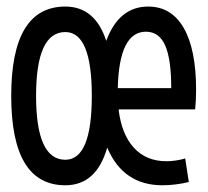

<svg xmlns="http://www.w3.org/2000/svg" viewBox="-20 -547 626 577"><path d="M176.3 9.8Q13.7 9.8 13.7 -258.8Q13.7 -527.3 176.3 -527.3Q265.6 -527.3 299.3 -424.3Q337.4 -527.3 425.3 -527.3Q495.1 -527.3 532.2 -462.9Q569.3 -398.4 569.3 -276.9Q569.3 -244.1 566.4 -218.3H336.4Q345.2 -143.6 382.3 -103Q419.4 -62.5 480 -62.5Q507.8 -62.5 536.6 -70.8L547.4 0Q529.8 4.4 509 7.1Q488.3 9.8 468.3 9.8Q350.1 9.8 302.2 -103.5Q270 9.8 176.3 9.8ZM176.3 -66.9Q255.9 -66.9 255.9 -258.8Q255.9 -450.7 176.3 -450.7Q88.4 -450.7 88.4 -258.8Q88.4 -66.9 176.3 -66.9ZM334 -282.2H494.6Q494.6 -369.6 476.3 -410.6Q458 -451.7 418.5 -451.7Q337.9 -451.7 334 -282.2Z"/></svg>

Font: Cascadia Code PL SemiLight
Style: Regular
Weight: 350
Monospace: yes
Designer: Aaron Bell
Foundry: Saja Typeworks
Version: Version 2404.023; ttfautohint (v1.8.4)